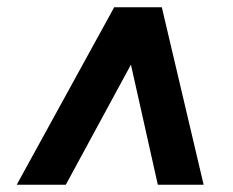

<svg xmlns="http://www.w3.org/2000/svg" viewBox="-20 -648 640 528"><path d="M26 -140 294 -628H425L540 -140H414L324 -542H379L161 -140Z"/></svg>

Font: Nunito Sans 10pt Black
Style: Italic
Weight: 900
Italic angle: -9°
Designer: Vernon Adams
Foundry: Vernon Adams
Version: Version 3.101;gftools[0.9.27]